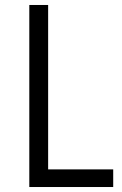

<svg xmlns="http://www.w3.org/2000/svg" viewBox="-20 -751 491 771"><path d="M97.7 -731H173.3V-70.8H434.6V0H97.7Z"/></svg>

Font: Glacial Indifference
Style: Regular
Weight: 400
Designer: Alfredo Marco Pradil
Foundry: Alfredo Marco Pradil
Version: Version 1.312